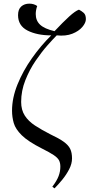

<svg xmlns="http://www.w3.org/2000/svg" viewBox="-20 -802 491 1053"><path d="M279 231 267 222Q292 189 301.5 163.5Q311 138 311 112Q311 91 303.5 77Q296 63 274.5 48.5Q253 34 209 12Q134 -26 99.5 -60Q65 -94 55.5 -127Q46 -160 46 -195Q46 -265 76 -339Q106 -413 155 -482.5Q204 -552 261 -608Q183 -608 131 -634.5Q79 -661 79 -719Q79 -751 96.5 -766.5Q114 -782 141 -782Q166 -782 184 -769Q176 -746 176 -725Q176 -689 200 -666.5Q224 -644 279 -631Q326 -681 359.5 -711.5Q393 -742 413 -749Q427 -742 439 -731.5Q451 -721 451 -697Q451 -677 431.5 -654Q412 -631 376.5 -617Q341 -603 291 -608Q273 -590 241 -554Q209 -518 175.5 -469Q142 -420 119 -362Q96 -304 96 -243Q96 -199 116 -168Q136 -137 172 -113.5Q208 -90 255 -66Q304 -43 329.5 -24.5Q355 -6 365 14.5Q375 35 375 67Q375 96 359.5 126Q344 156 322 183Q300 210 279 231Z"/></svg>

Font: Literata 72pt
Style: Italic
Weight: 400
Italic angle: -2°
Designer: Latin by Veronika Burian and Jose Scaglione. Greek by Irene Vlachou. Cyrillic by Vera Evstafieva
Foundry: TypeTogether
Version: Version 3.002